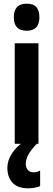

<svg xmlns="http://www.w3.org/2000/svg" viewBox="-20 -781 290 1043"><path d="M125 -761Q162 -761 178 -742Q194 -723 194 -687Q194 -614 125 -614Q55 -614 55 -687Q55 -761 125 -761ZM189 -546V0H60V-546ZM120 109Q120 129 131 142Q142 155 161 155Q175 155 183.5 152Q192 149 198 146V230Q188 234 171.5 238Q155 242 134 242Q76 242 48 211.5Q20 181 20 131Q20 90 45.5 51.5Q71 13 110 -11L180 0Q148 33 134 59Q120 85 120 109Z"/></svg>

Font: Noto Sans Gujarati ExtraCondensed
Style: Bold
Weight: 700
Width: 2
Designer: Jelle Bosma - Monotype Design Team, Universal Thirst
Foundry: Monotype Imaging Inc.
Version: Version 2.106; ttfautohint (v1.8.4.7-5d5b)